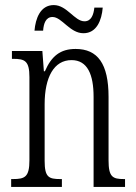

<svg xmlns="http://www.w3.org/2000/svg" viewBox="-20 -737 536 757"><path d="M309 -606C361 -606 381 -657 385 -707H352C349 -679 340 -653 313 -653C274 -653 244 -717 192 -717C139 -717 120 -664 116 -616H150C152 -645 161 -670 187 -670C224 -670 255 -606 309 -606ZM24 0H224V-31H218C172 -31 156 -38 156 -103V-326C156 -433 193 -500 262 -500C325 -500 349 -443 349 -355V0H473V-31H469C424 -31 408 -39 408 -105V-355C408 -486 365 -544 278 -544C218 -544 183 -516 157 -456H153L147 -536H27V-505H32C78 -505 96 -497 96 -433V-105C96 -39 78 -31 31 -31H24Z"/></svg>

Font: Noto Serif Lao ExtraCondensed Light
Style: Regular
Weight: 300
Width: 2
Designer: Monotype Design Team
Foundry: Monotype Imaging Inc.
Version: Version 2.003